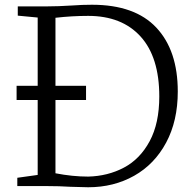

<svg xmlns="http://www.w3.org/2000/svg" viewBox="-20 -785 817 810"><path d="M50 0ZM139 -47V-363H50V-423H139V-711L55 -719V-758H176Q225 -758 287 -762Q326 -765 368 -765Q549 -765 639.5 -668.5Q730 -572 730 -399Q730 -275 681 -183.5Q632 -92 546 -43.5Q460 5 352 5Q331 5 277 3Q231 0 177 0H53V-35ZM352 -40Q435 -42 503 -78Q571 -114 611.5 -189.5Q652 -265 652 -378Q652 -544 573 -631Q494 -718 352 -718Q284 -718 214 -710V-423H343V-363H214V-54Q286 -40 352 -40Z"/></svg>

Font: Martel Light
Style: Regular
Weight: 300
Designer: Dan Reynolds
Foundry: Dan Reynolds
Version: Version 1.001; ttfautohint (v1.1) -l 5 -r 5 -G 72 -x 0 -D la